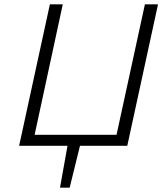

<svg xmlns="http://www.w3.org/2000/svg" viewBox="-20 -678 771 893"><path d="M715 -658 572 0H352L304 195H259L294 0H69L212 -658H272L141 -51H522L654 -658Z"/></svg>

Font: Ysabeau Infant Semilight
Style: Italic
Weight: 300
Italic angle: -12°
Designer: Christian Thalmann (Catharsis Fonts)
Version: Version 0.003